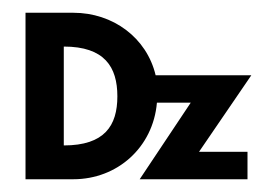

<svg xmlns="http://www.w3.org/2000/svg" viewBox="-20 -281 432 301"><path d="M164 -130C164 -84 144 -53 80 -53V-208C144 -208 164 -176 164 -130ZM20 -261V0H95C164 0 220 -50 226 -120H279L199 0H368V-43H292L374 -163H224C210 -222 157 -261 95 -261Z"/></svg>

Font: Hussar Tani
Style: Dwa
Weight: 700
Foundry: Cannot Into Space Fonts
Version: Version 0.92